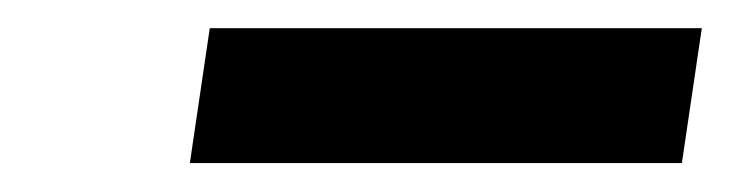

<svg xmlns="http://www.w3.org/2000/svg" viewBox="-20 -698 510 134"><path d="M126.4 -678.3H469.8L455.9 -584.2H112.5Z"/></svg>

Font: Karla
Style: Italic
Weight: 400
Italic angle: -8°
Designer: Jonathan Pinhorn
Version: Version 2.004;gftools[0.9.33]